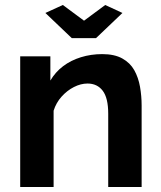

<svg xmlns="http://www.w3.org/2000/svg" viewBox="-20 -750 644 770"><path d="M548 0H414V-294Q414 -357 392 -386Q370 -415 331 -415Q304 -415 276.5 -401Q249 -387 227 -362.5Q205 -338 195 -306V0H61V-524H182V-427Q202 -461 233 -484.5Q264 -508 304.5 -520.5Q345 -533 390 -533Q439 -533 470.5 -515.5Q502 -498 518.5 -468.5Q535 -439 541.5 -402Q548 -365 548 -327ZM232 -730 317 -667 402 -730 471 -698 365 -597H268L162 -698Z"/></svg>

Font: YasnoRaleway
Style: Bold
Weight: 700
Designer: Matt McInerney, Pablo Impallari, Rodrigo Fuenzalida
Foundry: Matt McInerney, Pablo Impallari, Rodrigo Fuenzalida
Version: Version 4.026